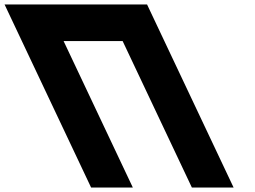

<svg xmlns="http://www.w3.org/2000/svg" viewBox="-336 -845 1147 865"><path d="M-49.5 -660H216.5L528.5 0H716.5L326.5 -825H138.5H-127.5H-315.5L74.5 0H262.5Z"/></svg>

Font: Hussar
Style: BdOpOblFive
Weight: 700
Foundry: Cannot Into Space Fonts
Version: Version 2.00